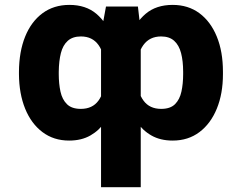

<svg xmlns="http://www.w3.org/2000/svg" viewBox="-20 -573 1003 796"><path d="M398.9 203.1V-434.1L419.4 -545.9H551.8L563.5 -444.3V203.1ZM58.6 -265.6V-275.4Q59.1 -358.9 84.2 -421.1Q109.4 -483.4 156.2 -518.1Q203.1 -552.7 267.6 -552.7Q335.9 -552.7 379.4 -515.9Q422.9 -479 446.8 -415.3Q470.7 -351.6 480.5 -271.5V-262.7Q473.1 -206.1 457.8 -156.7Q442.4 -107.4 417.2 -70.1Q392.1 -32.7 355 -11.5Q317.9 9.8 266.6 9.8Q202.6 9.8 156 -25.4Q109.4 -60.5 84.2 -122.6Q59.1 -184.6 58.6 -265.6ZM223.6 -275.4V-265.6Q223.6 -226.1 230.7 -193.4Q237.8 -160.6 257.6 -141.1Q277.3 -121.6 314.9 -121.6Q363.3 -121.6 388.2 -155.8Q413.1 -189.9 416.5 -251V-284.2Q414.1 -350.1 388.7 -386Q363.3 -421.9 315.4 -421.9Q281.2 -421.9 261 -403.8Q240.7 -385.7 232.4 -352.8Q224.1 -319.8 223.6 -275.4ZM904.3 -275.4V-265.6Q904.3 -184.6 878.9 -122.6Q853.5 -60.5 806.9 -25.4Q760.3 9.8 695.8 9.8Q644.5 9.8 607.4 -11.5Q570.3 -32.7 545.4 -70.1Q520.5 -107.4 505.1 -156.7Q489.7 -206.1 481.9 -262.7V-271.5Q492.7 -351.6 516.6 -415.3Q540.5 -479 584 -515.9Q627.4 -552.7 695.8 -552.7Q760.3 -552.7 806.9 -518.1Q853.5 -483.4 878.9 -421.1Q904.3 -358.9 904.3 -275.4ZM739.3 -265.6V-275.4Q739.3 -319.8 730.7 -352.8Q722.2 -385.7 702.1 -403.8Q682.1 -421.9 647.9 -421.9Q600.1 -421.9 574.2 -386Q548.3 -350.1 545.9 -284.2V-251Q549.8 -189.9 575 -155.8Q600.1 -121.6 648.4 -121.6Q686 -121.6 705.6 -141.1Q725.1 -160.6 732.2 -193.4Q739.3 -226.1 739.3 -265.6Z"/></svg>

Font: Inter 17pt ExtraBold
Style: Regular
Weight: 800
Version: Version 4.001;git-66647c0bb